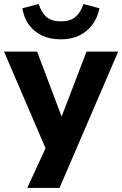

<svg xmlns="http://www.w3.org/2000/svg" viewBox="-21 -752 606 952"><path d="M114 180 222 -54V23L-1 -496H163L294 -149H275L408 -496H565L274 180ZM281 -557Q226 -557 186 -576.5Q146 -596 121.5 -630.5Q97 -665 90 -711L171 -732Q185 -688 210.5 -667Q236 -646 282 -646Q327 -646 353 -668Q379 -690 393 -732L472 -711Q462 -662 436 -628Q410 -594 371 -575.5Q332 -557 281 -557Z"/></svg>

Font: Nunito Sans 10pt ExtraBold
Style: Regular
Weight: 800
Designer: Vernon Adams
Foundry: Vernon Adams
Version: Version 3.101;gftools[0.9.27]